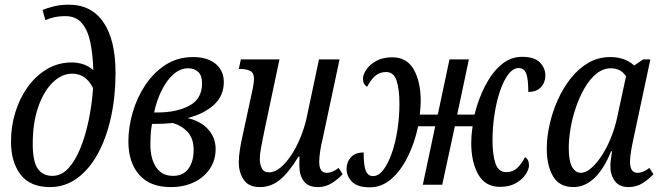

<svg xmlns="http://www.w3.org/2000/svg" viewBox="-20 -790 2838 821"><path d="M194 10Q109 10 68 -43.5Q27 -97 27 -185Q27 -249 45.5 -309.5Q64 -370 98.5 -418Q133 -466 181 -494.5Q229 -523 287 -523Q311 -523 335 -515.5Q359 -508 379 -490Q377 -556 366.5 -608Q356 -660 330.5 -690.5Q305 -721 260 -721Q231 -721 209 -715.5Q187 -710 174 -704L162 -747Q179 -755 209 -762.5Q239 -770 274 -770Q371 -770 422.5 -694.5Q474 -619 474 -478Q474 -377 454.5 -288.5Q435 -200 398.5 -133Q362 -66 310 -28Q258 10 194 10ZM204 -38Q242 -38 271.5 -69.5Q301 -101 323 -154.5Q345 -208 359 -275Q373 -342 378 -413Q361 -447 338.5 -461Q316 -475 289 -475Q244 -475 205.5 -437.5Q167 -400 143.5 -332.5Q120 -265 120 -175Q120 -99 141.5 -68.5Q163 -38 204 -38Z M710 10Q621 10 575 -43Q529 -96 529 -185Q529 -245 547 -308Q565 -371 600.5 -425Q636 -479 687.5 -512.5Q739 -546 806 -546Q867 -546 902 -517Q937 -488 937 -439Q937 -380 894.5 -341.5Q852 -303 782 -285Q839 -272 870.5 -236.5Q902 -201 902 -153Q902 -104 876.5 -67Q851 -30 808 -10Q765 10 710 10ZM785 -498Q751 -498 722 -472.5Q693 -447 671.5 -404Q650 -361 639 -309H652Q735 -309 789.5 -338Q844 -367 844 -434Q844 -467 827.5 -482.5Q811 -498 785 -498ZM720 -38Q764 -38 786 -69Q808 -100 808 -148Q808 -198 782.5 -225.5Q757 -253 719 -264Q700 -262 678 -261Q656 -260 630 -260Q625 -232 624 -211Q623 -190 623 -172Q623 -112 647.5 -75Q672 -38 720 -38Z M1091 10Q1043 10 1022 -21.5Q1001 -53 1001 -96Q1001 -120 1006 -151.5Q1011 -183 1018 -213L1061 -412Q1066 -437 1066 -453Q1066 -479 1049.5 -487Q1033 -495 1009 -495H1001L1010 -536H1175L1111 -233Q1103 -195 1097 -163Q1091 -131 1091 -108Q1091 -88 1099.5 -70.5Q1108 -53 1131 -53Q1155 -53 1179.5 -73.5Q1204 -94 1226 -127.5Q1248 -161 1264.5 -201.5Q1281 -242 1290 -281L1344 -536H1432L1360 -198Q1353 -170 1349 -143.5Q1345 -117 1345 -98Q1345 -51 1377 -51Q1401 -51 1428 -72L1445 -45Q1426 -24 1399 -7Q1372 10 1339 10Q1298 10 1279 -15.5Q1260 -41 1260 -82Q1260 -90 1260 -99.5Q1260 -109 1261 -120H1256Q1217 -55 1178.5 -22.5Q1140 10 1091 10Z M1562 11Q1509 11 1485.5 -12.5Q1462 -36 1462 -68Q1462 -97 1480.5 -117.5Q1499 -138 1535 -138Q1535 -81 1544.5 -59Q1554 -37 1575 -37Q1599 -37 1619.5 -64Q1640 -91 1655.5 -135.5Q1671 -180 1679.5 -235Q1688 -290 1688 -346Q1688 -407 1676 -444.5Q1664 -482 1631 -482Q1604 -482 1585 -466Q1566 -450 1550 -419Q1532 -429 1532 -453Q1532 -471 1546.5 -492.5Q1561 -514 1589 -529.5Q1617 -545 1657 -545Q1720 -545 1749.5 -492.5Q1779 -440 1779 -358Q1779 -347 1778 -333.5Q1777 -320 1775 -300H1852L1902 -536H1985L1935 -300H2009Q2026 -368 2055 -424Q2084 -480 2123.5 -513.5Q2163 -547 2212 -547Q2265 -547 2288.5 -523Q2312 -499 2312 -467Q2312 -438 2293.5 -417.5Q2275 -397 2239 -397Q2239 -455 2229.5 -477Q2220 -499 2198 -499Q2174 -499 2153.5 -472Q2133 -445 2118 -400.5Q2103 -356 2094.5 -301Q2086 -246 2086 -190Q2086 -129 2098.5 -91.5Q2111 -54 2144 -54Q2172 -54 2190 -70Q2208 -86 2225 -118Q2242 -108 2242 -83Q2242 -66 2227.5 -44Q2213 -22 2185.5 -6.5Q2158 9 2118 9Q2055 9 2025 -44Q1995 -97 1995 -179Q1995 -192 1996 -207.5Q1997 -223 2001 -250H1925L1871 0H1788L1841 -250H1768Q1753 -179 1723.5 -119.5Q1694 -60 1653 -24.5Q1612 11 1562 11Z M2432 10Q2372 10 2345 -36Q2318 -82 2318 -155Q2318 -203 2330 -257Q2342 -311 2365 -362.5Q2388 -414 2421 -455.5Q2454 -497 2496 -521.5Q2538 -546 2589 -546Q2652 -546 2692 -510L2730 -536H2761L2689 -198Q2683 -171 2678.5 -144Q2674 -117 2674 -98Q2674 -51 2706 -51Q2730 -51 2757 -72L2774 -45Q2755 -24 2728 -7Q2701 10 2668 10Q2628 10 2609 -16Q2590 -42 2590 -79Q2590 -90 2591.5 -104Q2593 -118 2597 -143H2593Q2563 -68 2522 -29Q2481 10 2432 10ZM2464 -51Q2485 -51 2508.5 -71.5Q2532 -92 2554 -126Q2576 -160 2593 -202.5Q2610 -245 2619 -288L2657 -464Q2643 -484 2626.5 -491Q2610 -498 2593 -498Q2559 -498 2530.5 -475Q2502 -452 2480 -414Q2458 -376 2442.5 -330.5Q2427 -285 2419.5 -239.5Q2412 -194 2412 -157Q2412 -101 2426.5 -76Q2441 -51 2464 -51Z"/></svg>

Font: Noto Serif Condensed
Style: Italic
Weight: 400
Width: 3
Italic angle: -12°
Designer: Monotype Design Team
Foundry: Monotype Imaging Inc.
Version: Version 2.014; ttfautohint (v1.8.4.7-5d5b)